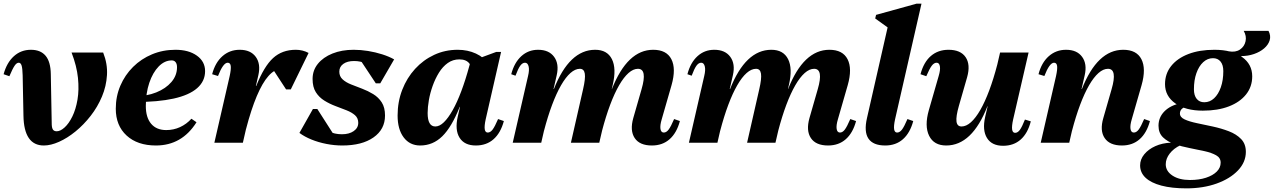

<svg xmlns="http://www.w3.org/2000/svg" viewBox="-21 -785 7006 1056"><path d="M220.2 15.2Q110.6 15.2 108 -149.2L103.6 -371.2Q102.6 -409.2 97.8 -424.6Q93 -440 82 -440Q70.4 -440 59.3 -423.6Q48.2 -407.2 30.6 -365.8L-1.2 -376.8Q16.2 -440.6 55.4 -475.9Q94.6 -511.2 149 -511.2Q202.4 -511.2 229.9 -478.2Q257.4 -445.2 258.4 -377.4L263.6 -98.6Q264.6 -79.4 271 -71.2Q277.4 -63 291 -63Q311.2 -63 334.5 -84.2Q357.8 -105.4 376.9 -144.3Q396 -183.2 405.2 -237.1Q414.4 -291 407.8 -356.4Q401.2 -421.8 372.6 -496H546.4Q571 -434 567.4 -372.5Q563.8 -311 539.8 -253.9Q515.8 -196.8 477.7 -147.9Q439.6 -99 394.5 -62.2Q349.4 -25.4 303.8 -5.1Q258.2 15.2 220.2 15.2Z M836.4 15.2Q735 15.2 675.4 -39.5Q615.8 -94.2 615.8 -187Q615.8 -255 641 -313.8Q666.2 -372.6 710.9 -417Q755.6 -461.4 815.3 -486.3Q875 -511.2 944 -511.2Q1016.8 -511.2 1061.9 -478.9Q1107 -446.6 1107 -393.8Q1107 -338.4 1063.3 -300.1Q1019.6 -261.8 933.9 -242.8Q848.2 -223.8 720.6 -223.8V-255.6Q785.6 -255.6 838.2 -276.7Q890.8 -297.8 921.7 -333.8Q952.6 -369.8 952.6 -415.4Q952.6 -433 945 -442.9Q937.4 -452.8 923.8 -452.8Q884.2 -452.8 851.7 -419.4Q819.2 -386 800.1 -329.4Q781 -272.8 781 -202Q781 -138.8 810.3 -104.2Q839.6 -69.6 893.4 -69.6Q933.8 -69.6 969.3 -85.9Q1004.8 -102.2 1031.8 -132L1059.8 -112.6Q979.4 15.2 836.4 15.2Z M1279.2 -76 1294.4 -312H1388.2Q1431.2 -420.2 1481 -465.7Q1530.8 -511.2 1605.8 -511.2Q1643.8 -511.2 1676.2 -493.8L1578.4 -293.4H1552.4L1467 -424.2H1522.6V-404.6Q1488.8 -404.6 1455.4 -366.9Q1422 -329.2 1391.1 -255.9Q1360.2 -182.6 1332.4 -76ZM1158 0 1242.2 -366.6Q1250.4 -404.2 1248.1 -422.1Q1245.8 -440 1231.2 -440Q1206.4 -440 1178 -367L1145.8 -376.8Q1162.4 -440.6 1202.3 -475.9Q1242.2 -511.2 1297.4 -511.2Q1357.2 -511.2 1385.6 -472.4Q1414 -433.6 1400 -371.6L1314.8 0Z M1861.6 15.2Q1818.4 15.2 1774.4 6.6Q1730.4 -2 1692 -17.6Q1653.6 -33.2 1625.8 -54L1700 -185.4H1724.4L1816.2 -42L1744.8 -43.8V-109.2Q1760.4 -78.2 1789.2 -62.4Q1818 -46.6 1859.8 -46.6Q1899.4 -46.6 1924.4 -64Q1949.4 -81.4 1949.4 -109.4Q1949.4 -135.6 1931.4 -151.4Q1913.4 -167.2 1884.6 -178.5Q1855.8 -189.8 1823.8 -201.8Q1791.8 -213.8 1763 -231.6Q1734.2 -249.4 1716.2 -277.7Q1698.2 -306 1698.2 -350.8Q1698.2 -398 1727.3 -434Q1756.4 -470 1807.5 -490.6Q1858.6 -511.2 1924.4 -511.2Q1963 -511.2 2003.5 -504.6Q2044 -498 2081.3 -486.1Q2118.6 -474.2 2146.8 -458.4L2070.4 -326.6H2046L1954.4 -464.8L2028 -463V-399.6Q2016 -423 1989.2 -436.2Q1962.4 -449.4 1926 -449.4Q1889.2 -449.4 1867.2 -433.6Q1845.2 -417.8 1845.2 -391Q1845.2 -365.2 1863.2 -348.6Q1881.2 -332 1910.1 -320.6Q1939 -309.2 1970.9 -297.1Q2002.8 -285 2031.7 -267.4Q2060.6 -249.8 2078.6 -221.8Q2096.6 -193.8 2096.6 -149.6Q2096.6 -73.6 2033.3 -29.2Q1970 15.2 1861.6 15.2Z M2290 15.2Q2232.8 15.2 2199.3 -29.2Q2165.8 -73.6 2165.8 -149.6Q2165.8 -225.4 2191.3 -291.1Q2216.8 -356.8 2261.9 -406.1Q2307 -455.4 2366.9 -483.3Q2426.8 -511.2 2496.4 -511.2Q2551.4 -511.2 2596.5 -490.4Q2641.6 -469.6 2665.4 -432.8L2578.8 -358.4Q2578.8 -410.6 2561.5 -434.5Q2544.2 -458.4 2505.4 -458.4Q2469.8 -458.4 2441.8 -438.5Q2413.8 -418.6 2393.2 -385.3Q2372.6 -352 2358.6 -312.6Q2344.6 -273.2 2337.8 -234.3Q2331 -195.4 2331 -163.2Q2331 -89.4 2373.4 -89.4Q2396.4 -89.4 2420.3 -112.5Q2444.2 -135.6 2468.6 -178.8Q2493 -222 2516.3 -283.9Q2539.6 -345.8 2560.8 -424.2L2616.4 -396.2L2606.2 -197.2H2507.4Q2463.2 -86 2411.5 -35.4Q2359.8 15.2 2290 15.2ZM2596.2 15.2Q2533.4 15.2 2506.7 -27.4Q2480 -70 2496.6 -143.6L2569.6 -461.8H2606.4L2708.4 -499.4H2735L2650.4 -129.4Q2642.2 -91.8 2645.1 -73.9Q2648 -56 2661.6 -56Q2676 -56 2688.4 -72.4Q2700.8 -88.8 2718.4 -130.2L2750.2 -119.2Q2732.8 -54 2693.7 -19.4Q2654.6 15.2 2596.2 15.2Z M3564.4 15.2Q3497 15.2 3469.8 -25.7Q3442.6 -66.6 3462 -135.6L3507.4 -293.6Q3540.4 -406.6 3487.6 -406.6Q3462 -406.6 3435.8 -383.4Q3409.6 -360.2 3384 -315.8Q3358.4 -271.4 3334.7 -208.2Q3311 -145 3290.2 -65.6H3237L3250.8 -295.4H3344.6Q3429.6 -511.2 3571.6 -511.2Q3645 -511.2 3671.6 -459.3Q3698.2 -407.4 3672.6 -317L3618.6 -129.4Q3608.4 -95.4 3611.6 -75.7Q3614.8 -56 3629.8 -56Q3644.2 -56 3656.6 -72.4Q3669 -88.8 3686.6 -130.2L3718.4 -119.2Q3701 -54 3661.9 -19.4Q3622.8 15.2 3564.4 15.2ZM2799 0 2883.2 -366.6Q2891.4 -400.2 2886.3 -420.1Q2881.2 -440 2866.6 -440Q2852.4 -440 2840.5 -423.7Q2828.6 -407.4 2814.2 -368.6L2790.8 -376.8Q2807.4 -440.6 2846.1 -475.9Q2884.8 -511.2 2938.4 -511.2Q2998.2 -511.2 3026.6 -472.4Q3055 -433.6 3041 -371.6L2955.8 0ZM2917.8 -65.6 2931.6 -295.4H3025.4Q3110.4 -511.2 3252.2 -511.2Q3318.6 -511.2 3344.5 -459.7Q3370.4 -408.2 3348.8 -317L3275 0H3119L3185.8 -293.6Q3199.6 -352.8 3195.5 -379.7Q3191.4 -406.6 3168.2 -406.6Q3142.6 -406.6 3116.4 -383.4Q3090.2 -360.2 3064.7 -315.8Q3039.2 -271.4 3015.5 -208.2Q2991.8 -145 2971 -65.6Z M4533.4 15.2Q4466 15.2 4438.8 -25.7Q4411.6 -66.6 4431 -135.6L4476.4 -293.6Q4509.4 -406.6 4456.6 -406.6Q4431 -406.6 4404.8 -383.4Q4378.6 -360.2 4353 -315.8Q4327.4 -271.4 4303.7 -208.2Q4280 -145 4259.2 -65.6H4206L4219.8 -295.4H4313.6Q4398.6 -511.2 4540.6 -511.2Q4614 -511.2 4640.6 -459.3Q4667.2 -407.4 4641.6 -317L4587.6 -129.4Q4577.4 -95.4 4580.6 -75.7Q4583.8 -56 4598.8 -56Q4613.2 -56 4625.6 -72.4Q4638 -88.8 4655.6 -130.2L4687.4 -119.2Q4670 -54 4630.9 -19.4Q4591.8 15.2 4533.4 15.2ZM3768 0 3852.2 -366.6Q3860.4 -400.2 3855.3 -420.1Q3850.2 -440 3835.6 -440Q3821.4 -440 3809.5 -423.7Q3797.6 -407.4 3783.2 -368.6L3759.8 -376.8Q3776.4 -440.6 3815.1 -475.9Q3853.8 -511.2 3907.4 -511.2Q3967.2 -511.2 3995.6 -472.4Q4024 -433.6 4010 -371.6L3924.8 0ZM3886.8 -65.6 3900.6 -295.4H3994.4Q4079.4 -511.2 4221.2 -511.2Q4287.6 -511.2 4313.5 -459.7Q4339.4 -408.2 4317.8 -317L4244 0H4088L4154.8 -293.6Q4168.6 -352.8 4164.5 -379.7Q4160.4 -406.6 4137.2 -406.6Q4111.6 -406.6 4085.4 -383.4Q4059.2 -360.2 4033.7 -315.8Q4008.2 -271.4 3984.5 -208.2Q3960.8 -145 3940 -65.6Z M4847.8 15.2Q4781 15.2 4755.5 -22.6Q4730 -60.4 4747.4 -135.6L4875 -696.4L4895.8 -609.2L4792.6 -683.4L4797.4 -703.2L5020.6 -765H5047.2L4902 -129.4Q4893.8 -91.8 4896.7 -73.9Q4899.6 -56 4913.2 -56Q4927.6 -56 4940 -72.4Q4952.4 -88.8 4970 -130.2L5001.8 -119.2Q4984.4 -54 4945.3 -19.4Q4906.2 15.2 4847.8 15.2Z M5183.4 15.2Q5115.4 15.2 5089.1 -38.3Q5062.8 -91.8 5087.6 -179L5141.6 -366.6Q5151.8 -400.4 5148.4 -420.2Q5145 -440 5130.4 -440Q5116.2 -440 5103.7 -423.6Q5091.2 -407.2 5073.6 -365.8L5041.8 -376.8Q5059.2 -443 5098.8 -477.1Q5138.4 -511.2 5195.8 -511.2Q5262.4 -511.2 5290 -470.4Q5317.6 -429.6 5298.2 -360.4L5252.8 -202.4Q5236.2 -144.2 5239.7 -116.8Q5243.2 -89.4 5267.4 -89.4Q5293 -89.4 5319.1 -112.6Q5345.2 -135.8 5370.7 -180.2Q5396.2 -224.6 5419.9 -287.9Q5443.6 -351.2 5464.2 -430.4H5517.4L5503.6 -200.6H5409.8Q5325.6 15.2 5183.4 15.2ZM5496 16.8Q5433.8 16.8 5407.4 -26.1Q5381 -69 5397.4 -142L5479.4 -496H5636.2L5551.2 -127.8Q5543 -90.2 5545.8 -72.3Q5548.6 -54.4 5562.2 -54.4Q5576.4 -54.4 5588.3 -70.7Q5600.2 -87 5616.2 -127.4L5648.4 -117.6Q5631.8 -52.4 5593.1 -17.8Q5554.4 16.8 5496 16.8Z M6149.6 15.2Q6082.2 15.2 6054.6 -25.7Q6027 -66.6 6047.2 -135.6L6092.6 -293.6Q6125.6 -406.6 6072.8 -406.6Q6047 -406.6 6020.7 -383.4Q5994.4 -360.2 5968.8 -315.8Q5943.2 -271.4 5919.5 -208.2Q5895.8 -145 5875 -65.6H5821.8L5835.6 -295.4H5929.4Q6014.4 -511.2 6156.8 -511.2Q6230.2 -511.2 6256.8 -459.3Q6283.4 -407.4 6257.8 -317L6203.8 -129.4Q6193.6 -95.4 6196.8 -75.7Q6200 -56 6215 -56Q6229.4 -56 6241.8 -72.4Q6254.2 -88.8 6271.8 -130.2L6303.6 -119.2Q6286.2 -54 6247.1 -19.4Q6208 15.2 6149.6 15.2ZM5703 0 5787.2 -366.6Q5795.4 -404.2 5793.1 -422.1Q5790.8 -440 5776.2 -440Q5751.4 -440 5723 -367L5690.8 -376.8Q5707.4 -440.6 5747.3 -475.9Q5787.2 -511.2 5842.4 -511.2Q5902.2 -511.2 5930.6 -472.4Q5959 -433.6 5945 -371.6L5859.8 0Z M6504.2 251Q6423.6 251 6366.5 235.8Q6309.4 220.6 6279.5 192.5Q6249.6 164.4 6249.6 124.6Q6249.6 91.6 6272.4 63.7Q6295.2 35.8 6333.4 18.7Q6371.6 1.6 6419.2 -0.4V-6H6471.8V13.6Q6434.8 30.8 6412.7 59.2Q6390.6 87.6 6390.6 118.6Q6390.6 156.2 6427.4 180.6Q6464.2 205 6523.6 205Q6573.8 205 6611.7 192.6Q6649.6 180.2 6671.1 158.8Q6692.6 137.4 6692.6 109.4Q6692.6 83 6667.7 69Q6642.8 55 6604.2 46.4Q6565.6 37.8 6521.7 29.3Q6477.8 20.8 6439.2 7.6Q6400.6 -5.6 6375.7 -29.5Q6350.8 -53.4 6350.8 -93.4Q6350.8 -139.4 6383 -172.2Q6415.2 -205 6470.8 -216.8L6510.8 -199.2Q6491.4 -197.2 6480 -186.9Q6468.6 -176.6 6468.6 -160.8Q6468.6 -140.2 6494.6 -128.2Q6520.6 -116.2 6562.2 -107.6Q6603.8 -99 6649.9 -89Q6696 -79 6737.6 -63.1Q6779.2 -47.2 6805.2 -20.2Q6831.2 6.8 6831.2 50.2Q6831.2 106.8 6787.8 152.4Q6744.4 198 6670.5 224.5Q6596.6 251 6504.2 251ZM6594.4 -176.4Q6499.8 -176.4 6443.2 -216.4Q6386.6 -256.4 6386.6 -322.4Q6386.6 -379.4 6420.4 -421.9Q6454.2 -464.4 6515.1 -487.8Q6576 -511.2 6658.4 -511.2Q6754 -511.2 6810.1 -471.6Q6866.2 -432 6866.2 -365.2Q6866.2 -308.2 6832.4 -265.7Q6798.6 -223.2 6737.8 -199.8Q6677 -176.4 6594.4 -176.4ZM6602.4 -222.6Q6633.2 -222.6 6656.6 -244.5Q6680 -266.4 6693.6 -305.1Q6707.2 -343.8 6707.2 -393.6Q6707.2 -427.8 6692.1 -446.4Q6677 -465 6650.4 -465Q6620.4 -465 6596.6 -443.1Q6572.8 -421.2 6559.2 -382.5Q6545.6 -343.8 6545.6 -294Q6545.6 -260 6560.8 -241.3Q6576 -222.6 6602.4 -222.6ZM6736.6 -466.8 6736.8 -502.8Q6774.6 -496 6799 -512.6Q6823.4 -529.2 6829.6 -558.1Q6835.8 -587 6819.4 -615.2H6955.8Q6969.8 -588.2 6962.2 -563.3Q6954.6 -538.4 6931.7 -518.8Q6908.8 -499.2 6875.8 -487.9Q6842.8 -476.6 6805.8 -476.6V-466.8Z"/></svg>

Font: Platypi Light
Style: Italic
Weight: 300
Italic angle: -13°
Designer: David Sargent
Foundry: Bolt Cutter Type
Version: Version 1.200